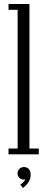

<svg xmlns="http://www.w3.org/2000/svg" viewBox="-20 -770 236 958"><path d="M22.5 0V-29H68V-721H22.5V-750H127V-29H173.5V0ZM95 168 81 151.5Q87 148 96 139.2Q105 130.5 106.5 123.5Q104 126 98.5 126Q85 126 76.2 116.8Q67.5 107.5 67.5 94.5Q67.5 81.5 77 72.5Q86.5 63.5 99 63.5Q114.5 63.5 123.8 73.5Q133 83.5 133 100.5Q133 117 126.8 130.2Q120.5 143.5 111.5 152.8Q102.5 162 95 168Z"/></svg>

Font: Imbue 24pt Light
Style: Regular
Weight: 300
Designer: Tyler Finck
Foundry: Etcetera Type Company
Version: Version 1.102